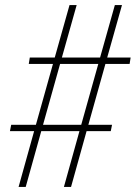

<svg xmlns="http://www.w3.org/2000/svg" viewBox="-20 -734 533 754"><path d="M53 0 114 -219H19L24 -244H121L188 -483H93L97 -508H195L253 -714H281L223 -508H373L431 -714H459L401 -508H493L489 -483H394L327 -244H420L415 -219H320L259 0H231L292 -219H142L81 0ZM149 -244H299L366 -483H216Z"/></svg>

Font: Noto Serif Tamil Condensed Thin
Style: Italic
Weight: 100
Width: 3
Italic angle: -12°
Designer: Indian Type Foundry, Tom Grace, and the Monotype Design Team
Foundry: Monotype Imaging Inc.
Version: Version 2.003; ttfautohint (v1.8.4.7-5d5b)